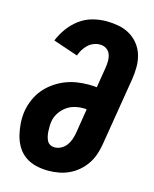

<svg xmlns="http://www.w3.org/2000/svg" viewBox="-113 -819 726 904"><g transform="rotate(15 250.0 -367.5)"><path d="M209 8Q178 8 149 1Q120 -6 96.5 -22.5Q73 -39 58 -64Q43 -89 36 -117.5Q29 -146 27 -176Q25 -206 30 -237Q35 -265 47 -292.5Q59 -320 78 -343Q97 -366 122.5 -384Q148 -402 175.5 -413Q203 -424 231.5 -428.5Q260 -433 288 -433Q298 -433 308.5 -432.5Q319 -432 329 -431L345 -529Q348 -546 348 -563.5Q348 -581 342.5 -596Q337 -611 323.5 -620Q310 -629 292 -629Q277 -629 261.5 -623Q246 -617 234 -605.5Q222 -594 213.5 -580Q205 -566 200 -551L79 -592Q92 -624 113 -653Q134 -682 163 -703.5Q192 -725 226 -734Q260 -743 293 -743Q323 -743 352.5 -737.5Q382 -732 407 -717.5Q432 -703 450 -680.5Q468 -658 476.5 -630Q485 -602 485 -571.5Q485 -541 480 -510L425 -175Q421 -151 412.5 -126.5Q404 -102 389 -80Q374 -58 353.5 -40.5Q333 -23 309 -12Q285 -1 259.5 3.5Q234 8 209 8ZM210 -106Q226 -106 241 -114Q256 -122 266 -135Q276 -148 281.5 -163.5Q287 -179 290 -194L310 -318Q306 -319 301 -319Q296 -319 291 -319Q270 -319 248.5 -313Q227 -307 209 -293Q191 -279 179 -259.5Q167 -240 164 -219Q162 -207 162 -195Q162 -183 162.5 -171.5Q163 -160 165.5 -148.5Q168 -137 173 -127Q178 -117 188 -111.5Q198 -106 210 -106Z"/></g></svg>

Font: Iosevka SS18 Heavy
Style: Italic
Weight: 900
Italic angle: -9°
Monospace: yes
Designer: Belleve Invis
Foundry: Belleve Invis
Version: Version 25.1.1; ttfautohint (v1.8.4)